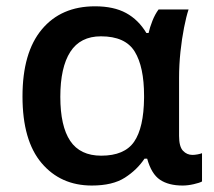

<svg xmlns="http://www.w3.org/2000/svg" viewBox="-20 -570 669 600"><path d="M267.1 9.8Q169.4 9.8 109.9 -60.5Q50.3 -130.9 50.3 -268.6Q50.3 -405.8 110.6 -478Q170.9 -550.3 276.9 -550.3Q335.4 -550.3 374 -529.3Q412.6 -508.3 437.5 -466.8H444.3Q448.2 -484.4 456.3 -504.9Q464.4 -525.4 475.6 -540.5H569.3Q562 -518.6 555.2 -483.9Q548.3 -449.2 543.9 -408.2Q539.6 -367.2 539.6 -327.1V-145.5Q539.6 -111.8 551.8 -98.9Q564 -85.9 581.5 -85.9Q588.4 -85.9 597.7 -87.6Q606.9 -89.4 611.3 -91.3V-2.9Q603.5 1.5 585.2 5.6Q566.9 9.8 550.8 9.8Q506.8 9.8 480 -8.3Q453.1 -26.4 439.9 -74.2H431.6Q408.7 -39.6 370.4 -14.9Q332 9.8 267.1 9.8ZM296.4 -83.5Q369.1 -83.5 399.2 -127.2Q429.2 -170.9 430.2 -263.7V-270.5Q430.2 -361.3 400.9 -408.9Q371.6 -456.5 295.4 -456.5Q231 -456.5 199.7 -408Q168.5 -359.4 168.5 -267.6Q168.5 -175.8 199.5 -129.6Q230.5 -83.5 296.4 -83.5Z"/></svg>

Font: Open Sans SemiBold
Style: Regular
Weight: 600
Designer: Monotype Design Team
Foundry: Monotype Imaging Inc.
Version: Version 3.003; ttfautohint (v1.8.4)